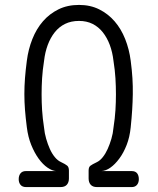

<svg xmlns="http://www.w3.org/2000/svg" viewBox="-20 -760 640 780"><path d="M226 0H86Q71 0 63.5 -9Q56 -18 56 -32Q56 -47 63.5 -56Q71 -65 85 -65H208Q192 -66 173 -79Q154 -92 137 -115.5Q120 -139 107 -171Q94 -203 89 -243Q84 -282 81.5 -314Q79 -346 79 -378Q79 -410 81.5 -442.5Q84 -475 89 -513Q95 -560 111.5 -601.5Q128 -643 154.5 -673.5Q181 -704 217.5 -722Q254 -740 301 -740Q347 -740 383 -722Q419 -704 445.5 -673.5Q472 -643 488.5 -601.5Q505 -560 511 -513Q516 -475 518 -442.5Q520 -410 519.5 -378Q519 -346 517 -314Q515 -282 511 -243Q507 -203 494.5 -171Q482 -139 464.5 -115.5Q447 -92 428.5 -79Q410 -66 392 -65H515Q530 -65 537 -56Q544 -47 544 -32Q544 -18 536.5 -9Q529 0 515 0H374Q357 0 348.5 -9.5Q340 -19 340 -35V-67Q340 -81 347 -86.5Q354 -92 373 -101Q386 -107 397.5 -121.5Q409 -136 417.5 -155Q426 -174 432.5 -196Q439 -218 441 -241Q447 -280 449 -312.5Q451 -345 451 -377Q451 -409 449 -442Q447 -475 441 -513Q437 -548 426 -577.5Q415 -607 397.5 -629Q380 -651 356 -663Q332 -675 301 -675Q269 -675 244.5 -663Q220 -651 202.5 -629Q185 -607 174 -577.5Q163 -548 159 -513Q153 -475 151 -442Q149 -409 149 -377Q149 -345 151 -312.5Q153 -280 159 -241Q161 -219 167.5 -196.5Q174 -174 182.5 -155Q191 -136 202.5 -122Q214 -108 227 -102Q246 -93 253 -87Q260 -81 260 -67V-35Q260 -19 251.5 -9.5Q243 0 226 0Z"/></svg>

Font: Maple Mono NL ExtraLight
Style: Regular
Weight: 275
Monospace: yes
Designer: subframe7536
Version: Version 7.000